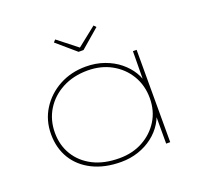

<svg xmlns="http://www.w3.org/2000/svg" viewBox="-127 -871 1080 1026"><g transform="rotate(-20 413.5 -358.0)"><path d="M395 10Q302 10 233.5 -24Q165 -58 128.5 -118Q92 -178 92 -257Q92 -336 131.5 -398.5Q171 -461 238 -497.5Q305 -534 389 -534Q446 -534 494.5 -516.5Q543 -499 578.5 -470Q614 -441 636 -405Q658 -369 662 -331L653 -332L655 -525H676V0H653V-185L666 -197Q659 -153 635.5 -115Q612 -77 575.5 -49Q539 -21 493 -5.5Q447 10 395 10ZM393 -12Q468 -12 526.5 -44Q585 -76 619.5 -131.5Q654 -187 654 -259Q654 -331 620 -388Q586 -445 526.5 -478Q467 -511 391 -511Q310 -511 247.5 -478Q185 -445 149.5 -387.5Q114 -330 114 -257Q114 -186 148 -130.5Q182 -75 244 -43.5Q306 -12 393 -12ZM381 -621 274 -713 286 -726 403 -634H388L504 -726L516 -713L409 -621Z"/></g></svg>

Font: Lexend Mega Thin
Style: Regular
Weight: 250
Version: Version 1.007